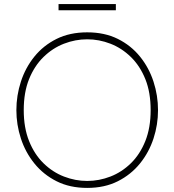

<svg xmlns="http://www.w3.org/2000/svg" viewBox="-20 -908 852 938"><path d="M266 -858V-888H546V-858ZM406 10Q321 10 256.5 -22.5Q192 -55 148 -109.5Q104 -164 82 -231.5Q60 -299 60 -370Q60 -441 82 -509Q104 -577 148 -631.5Q192 -686 256.5 -718Q321 -750 406 -750Q491 -750 555.5 -718Q620 -686 664 -631.5Q708 -577 730 -509Q752 -441 752 -370Q752 -299 730 -231.5Q708 -164 664 -109.5Q620 -55 555.5 -22.5Q491 10 406 10ZM406 -24Q464 -24 519.5 -45.5Q575 -67 619.5 -110.5Q664 -154 690 -219Q716 -284 716 -370Q716 -457 690 -521.5Q664 -586 619.5 -629.5Q575 -673 519.5 -694.5Q464 -716 406 -716Q348 -716 292.5 -694.5Q237 -673 192.5 -629.5Q148 -586 122 -521.5Q96 -457 96 -370Q96 -284 122 -219Q148 -154 192.5 -110.5Q237 -67 292.5 -45.5Q348 -24 406 -24Z"/></svg>

Font: Be Vietnam Pro Thin
Style: Regular
Weight: 100
Designer: Lam Bao, Tony Le, Vietanh Nguyen
Foundry: Yellow Type Foundry
Version: Version 1.002; ttfautohint (v1.8.3)